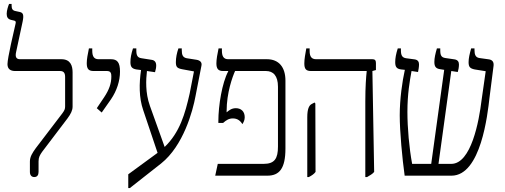

<svg xmlns="http://www.w3.org/2000/svg" viewBox="-20 -893 2565 976"><path d="M154 7C169 7 176 -3 176 -19V-73C176 -94 183 -105 194 -121L323 -291C340 -314 349 -332 349 -351V-525C349 -558 339 -592 292 -592H82C63 -592 56 -603 62 -629L95 -783C102 -817 98 -828 81 -832L58 -837C43 -840 39 -849 39 -866V-873H26C22 -863 14 -840 14 -823C14 -806 20 -796 36 -792L53 -788C61 -786 61 -780 59 -772C51 -737 18 -598 18 -567C18 -540 36 -532 57 -532H285C302 -532 311 -524 311 -502V-352C311 -339 308 -332 297 -317L162 -140C144 -115 132 -96 132 -72V-19C132 -2 141 7 154 7Z M497 -321 544 -388C574 -432 590 -482 590 -529C590 -576 576 -592 544 -592H481C459 -592 449 -605 449 -635V-647H432C426 -617 421 -593 421 -572C421 -543 430 -532 456 -532H524C544 -532 546 -519 546 -504C546 -469 535 -437 509 -398L472 -343Z M632 63H640L799 -62C912 -152 960 -328 974 -405L1004 -559C1008 -577 996 -586 980 -589L929 -597C909 -601 904 -614 904 -639V-647H887C879 -624 874 -600 874 -577C874 -552 881 -546 906 -541L966 -530L944 -417C921 -315 894 -220 817 -146L742 -355C718 -422 722 -489 727 -532L768 -526C772 -540 774 -549 774 -560C774 -576 767 -587 750 -589L699 -597C679 -600 673 -611 673 -637V-647H656C647 -619 643 -598 643 -577C643 -553 651 -544 673 -540L697 -537C687 -470 686 -396 708 -333L781 -116L632 -7Z M1074 0H1339C1400 0 1431 -36 1431 -138V-483C1431 -551 1398 -592 1337 -592H1140C1116 -592 1108 -608 1108 -636V-647H1091C1085 -619 1080 -591 1080 -571C1080 -544 1089 -532 1114 -532H1140V-530C1109 -472 1090 -357 1090 -277V-268H1114C1131 -283 1144 -291 1164 -291C1187 -291 1202 -279 1212 -262C1218 -271 1224 -282 1224 -297C1224 -328 1204 -343 1179 -343C1158 -343 1145 -333 1132 -322V-328C1132 -422 1162 -503 1175 -532H1332C1369 -532 1393 -508 1393 -452V-148C1393 -87 1376 -60 1320 -60H1087Z M1837 7H1846C1860 -1 1874 -9 1882 -19L1873 -532L1891 -537V-573C1891 -587 1885 -592 1873 -592H1587C1564 -592 1554 -605 1554 -634V-647H1537C1532 -620 1527 -592 1527 -571C1527 -543 1535 -532 1561 -532H1844V-530C1841 -502 1837 -453 1837 -377ZM1542 7H1550C1565 -1 1576 -8 1584 -19L1583 -367L1579 -372L1564 -364C1551 -357 1542 -339 1542 -297Z M2037 0H2275C2425 0 2459 -315 2468 -394L2489 -559C2491 -579 2482 -588 2467 -591L2417 -598C2397 -601 2392 -616 2392 -639V-647H2375C2367 -618 2362 -597 2362 -577C2362 -553 2369 -545 2393 -540L2449 -531L2428 -384C2415 -276 2375 -60 2274 -60H2209L2274 -532L2307 -527C2310 -536 2313 -552 2313 -565C2313 -579 2307 -588 2292 -591L2244 -598C2224 -601 2218 -611 2218 -637V-647H2201C2193 -620 2188 -598 2188 -578C2188 -554 2196 -544 2219 -541L2238 -538L2172 -60H2075C2060 -141 2051 -243 2051 -324C2051 -416 2063 -482 2072 -532L2105 -527C2107 -537 2110 -552 2110 -565C2110 -577 2106 -588 2089 -591L2044 -597C2025 -600 2018 -611 2018 -637V-647H2002C1993 -619 1989 -597 1989 -577C1989 -552 1997 -543 2019 -540L2038 -538C2025 -480 2012 -390 2012 -307C2012 -223 2025 -86 2037 0Z"/></svg>

Font: Noto Serif Hebrew Condensed Light
Style: Regular
Weight: 300
Width: 3
Designer: Monotype Design Team
Foundry: Monotype Imaging Inc.
Version: Version 2.004